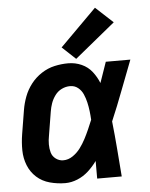

<svg xmlns="http://www.w3.org/2000/svg" viewBox="-55 -826 686 880"><g transform="rotate(-5 288.0 -386.5)"><path d="M210 8Q238 8 266 -3.5Q294 -15 316.5 -35.5Q339 -56 357 -81Q357 -40 357 0H470Q465 -64 460 -127.5Q455 -191 448 -255Q477 -323 503 -392Q529 -461 556 -530H443Q427 -483 410 -435Q399 -463 380 -487.5Q361 -512 332 -525Q303 -538 270 -538Q239 -538 207.5 -531Q176 -524 147.5 -505.5Q119 -487 98.5 -460.5Q78 -434 66.5 -403.5Q55 -373 50 -342L32 -232Q26 -195 26.5 -158.5Q27 -122 40 -89.5Q53 -57 78.5 -34Q104 -11 139 -1.5Q174 8 210 8ZM210 -97Q191 -97 175.5 -108.5Q160 -120 155 -138Q150 -156 150 -175.5Q150 -195 154 -215L172 -325Q175 -344 181.5 -362.5Q188 -381 200.5 -398Q213 -415 231.5 -424Q250 -433 270 -433Q291 -433 306.5 -420.5Q322 -408 330 -389.5Q338 -371 342.5 -351.5Q347 -332 349.5 -311.5Q352 -291 353 -271Q344 -249 334.5 -227.5Q325 -206 314 -185Q303 -164 288.5 -144.5Q274 -125 253.5 -111Q233 -97 210 -97ZM309 -555 495 -707 415 -781 247 -613Z"/></g></svg>

Font: Iosevka Sparkle
Style: Bold Italic
Weight: 700
Italic angle: -9°
Designer: Belleve Invis
Foundry: Belleve Invis
Version: Version 4.5.0; ttfautohint (v1.8.3)